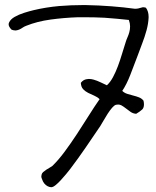

<svg xmlns="http://www.w3.org/2000/svg" viewBox="-20 -699 625 769"><path d="M564.5 -668Q575.2 -653.3 575.2 -631.8V-628.9Q574.2 -604.5 566.9 -577.6Q559.6 -550.8 549.3 -524.4Q539.1 -498 532.2 -478.5Q516.6 -437.5 502 -399.4Q487.3 -361.3 469.7 -335Q477.5 -327.1 489.3 -323.2Q501 -319.3 513.2 -316.4Q525.4 -313.5 536.6 -309.1Q547.9 -304.7 554.7 -295.9Q556.6 -288.1 556.6 -281.2Q556.6 -267.6 549.8 -260.7Q539.1 -251 525.4 -243.2Q512.7 -244.1 502.9 -251Q493.2 -257.8 483.9 -265.1Q474.6 -272.5 465.8 -277.3Q460 -280.3 453.1 -280.3Q449.2 -280.3 444.3 -279.3Q437.5 -277.3 428.7 -267.1Q419.9 -256.8 411.1 -243.2Q402.3 -229.5 394.5 -215.8Q386.7 -202.1 381.8 -194.3Q350.6 -148.4 322.3 -106.9Q293.9 -65.4 260.7 -21.5Q254.9 -13.7 244.6 -1.5Q234.4 10.7 223.6 22.5Q212.9 34.2 202.6 42.5Q192.4 50.8 185.5 50.8Q178.7 50.8 170.9 46.9Q163.1 43 157.2 35.6Q151.4 28.3 148.4 18.6Q145.5 12.7 145.5 7.8Q145.5 3.9 146.5 1Q147.5 -4.9 152.8 -9.8Q158.2 -14.6 165 -19Q171.9 -23.4 178.7 -27.3Q185.5 -31.2 189.5 -34.2Q213.9 -57.6 238.8 -91.3Q263.7 -125 288.1 -162.1Q312.5 -199.2 335.4 -235.8Q358.4 -272.5 378.9 -301.8Q370.1 -310.5 357.4 -315.9Q344.7 -321.3 333 -327.1Q321.3 -333 313 -341.8Q304.7 -350.6 303.7 -367.2Q313.5 -379.9 327.1 -381.8Q332 -382.8 335.9 -382.8Q345.7 -382.8 355.5 -379.9Q369.1 -376 383.3 -369.1Q397.5 -362.3 408.2 -357.4Q421.9 -370.1 432.6 -390.1Q443.4 -410.2 452.1 -433.6Q460.9 -457 468.3 -481.9Q475.6 -506.8 483.4 -530.3Q486.3 -540 490.7 -549.8Q495.1 -559.6 498 -570.3Q501 -581.1 501 -593.8Q501 -605.5 496.1 -619.1Q452.1 -624 399.4 -627.9Q361.3 -629.9 323.2 -629.9H291Q235.4 -627.9 182.1 -620.6Q128.9 -613.3 85 -595.7Q77.1 -592.8 70.8 -588.4Q64.5 -584 58.1 -581.1Q51.8 -578.1 43.9 -577.1H41Q34.2 -577.1 26.4 -580.1Q14.6 -591.8 14.6 -601.6Q14.6 -605.5 16.6 -609.4Q22.5 -622.1 38.6 -631.3Q54.7 -640.6 76.2 -647.5Q97.7 -654.3 114.3 -658.2Q163.1 -669.9 216.8 -674.8Q264.6 -678.7 312.5 -678.7H323.2Q376 -677.7 426.3 -673.8Q476.6 -669.9 518.6 -664.1H525.4Q529.3 -664.1 533.2 -665Q538.1 -666 542.5 -667.5Q546.9 -668.9 551.8 -669.9H554.7Q558.6 -669.9 564.5 -668Z"/></svg>

Font: Crafty Girls
Style: Regular
Weight: 400
Designer: Crystal Kluge
Foundry: Font Diner, Inc DBA Tart Workshop
Version: Version 1.001